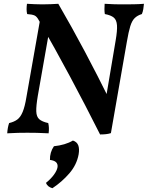

<svg xmlns="http://www.w3.org/2000/svg" viewBox="-20 -699 778 1011"><path d="M28 -51Q54 -57 71 -69.5Q88 -82 99.5 -110Q111 -138 119 -187L194 -612L252 -609L179 -194Q170 -141 171 -112.5Q172 -84 187 -71Q202 -58 234 -51Q237 -39 237.5 -25.5Q238 -12 236 3Q204 1 174 0.5Q144 0 124 0Q99 0 75 0.5Q51 1 18 3Q20 -28 28 -51ZM122 -679Q142 -678 162 -677Q182 -676 203 -676Q226 -676 248 -677Q270 -678 287 -679Q358 -557 427 -427Q496 -297 558 -171L507 9Q429 -146 349.5 -294.5Q270 -443 184 -593Q174 -612 162 -617.5Q150 -623 123 -625Q120 -637 120 -650.5Q120 -664 122 -679ZM531 -679Q557 -677 584 -676.5Q611 -676 631 -676Q656 -676 685 -676.5Q714 -677 738 -679Q737 -666 734.5 -651Q732 -636 727 -625Q704 -618 689.5 -604Q675 -590 666 -561Q657 -532 648 -479L564 2Q552 6 537.5 7.5Q523 9 507 9L530 -136L589 -486Q598 -538 596 -566Q594 -594 579 -606.5Q564 -619 532 -625Q530 -637 530 -651Q530 -665 531 -679ZM256 292Q230 285 222 264Q248 243 264 221Q280 199 283 181Q285 165 275.5 155.5Q266 146 243 143Q242 103 264 71Q293 68 318.5 60.5Q344 53 364 41Q385 48 392 66Q399 84 394 114Q384 169 345 214Q306 259 256 292Z"/></svg>

Font: Vollkorn SemiBold
Style: Italic
Weight: 600
Italic angle: -11°
Designer: Friedrich Althausen
Foundry: Friedrich Althausen
Version: Version 5.000